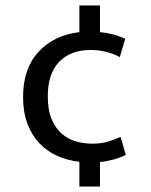

<svg xmlns="http://www.w3.org/2000/svg" viewBox="-20 -659 550 699"><path d="M316 -136Q348 -136 372 -143Q396 -150 419 -161L438 -95Q398 -75 344 -69V20H269V-70Q225 -75 187.5 -92Q150 -109 122.5 -138.5Q95 -168 79.5 -209.5Q64 -251 64 -306Q64 -409 120 -470Q176 -531 269 -542V-639H344V-542Q366 -540 388.5 -534.5Q411 -529 436 -518L416 -451Q395 -463 367.5 -470Q340 -477 310 -477Q237 -477 195.5 -434Q154 -391 154 -309Q154 -258 168 -225Q182 -192 205 -172Q228 -152 257 -144Q286 -136 316 -136Z"/></svg>

Font: Mukta Vaani
Style: Regular
Weight: 400
Designer: Noopur Datye, Girish Dalvi, Yashodeep Gholap, Pallavi Karambelkar
Foundry: Ek Type
Version: Version 2.538;PS 1.000;hotconv 16.6.51;makeotf.lib2.5.65220;